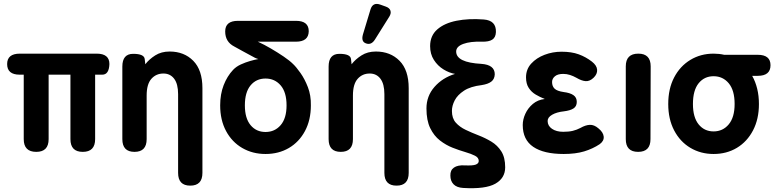

<svg xmlns="http://www.w3.org/2000/svg" viewBox="-20 -787 4013 995"><path d="M168 0Q103 0 103 -66V-400H82Q17 -400 17 -455Q17 -509 83 -509H481Q547 -509 547 -455Q545 -400 510 -400H473V-66Q473 0 409 0Q345 0 345 -66V-400H232V-66Q232 0 168 0Z M677 0Q614 0 614 -66V-442Q614 -508 670 -508Q727 -508 730 -481L733 -454Q753 -480 784.5 -500Q816 -520 859 -520Q934 -520 981.5 -472Q1029 -424 1029 -330V109Q1029 175 966 175Q903 175 903 109V-299Q903 -352 882.5 -379Q862 -406 827 -406Q789 -406 764.5 -378.5Q740 -351 740 -292V-66Q740 0 677 0Z M1356 11Q1289 11 1235.5 -20Q1182 -51 1151.5 -108Q1121 -165 1121 -241Q1121 -299 1139 -345.5Q1157 -392 1188 -425Q1204 -442 1228 -453Q1252 -464 1276.5 -471Q1301 -478 1319 -481Q1303 -485 1280 -499Q1260 -510 1237.5 -522Q1215 -534 1194 -546Q1147 -570 1147 -624Q1147 -679 1213 -679H1514Q1580 -679 1580 -625Q1579 -571 1514 -571H1316Q1349 -556 1384 -535.5Q1419 -515 1450 -494Q1481 -473 1499 -455Q1515 -440 1537 -409Q1559 -378 1575.5 -335.5Q1592 -293 1591 -241Q1591 -165 1560.5 -108Q1530 -51 1477 -20Q1424 11 1356 11ZM1356 -103Q1404 -103 1434.5 -138.5Q1465 -174 1465 -241Q1465 -309 1434.5 -344.5Q1404 -380 1356 -380Q1308 -380 1278.5 -344.5Q1249 -309 1249 -241Q1249 -174 1278.5 -138.5Q1308 -103 1356 -103Z M1746 0Q1683 0 1683 -66V-442Q1683 -508 1739 -508Q1796 -508 1799 -481L1802 -454Q1822 -480 1853.5 -500Q1885 -520 1928 -520Q2003 -520 2050.5 -472Q2098 -424 2098 -330V109Q2098 175 2035 175Q1972 175 1972 109V-299Q1972 -352 1951.5 -379Q1931 -406 1896 -406Q1858 -406 1833.5 -378.5Q1809 -351 1809 -292V-66Q1809 0 1746 0ZM1923 -582Q1904 -552 1877 -562Q1850 -571 1861 -609L1900 -738Q1912 -777 1951 -763L1979 -753Q1999 -746 2003.5 -731.5Q2008 -717 1997 -700Z M2380 187Q2347 185 2330.5 168Q2314 151 2314 123Q2313 95 2332.5 81.5Q2352 68 2388 70Q2430 72 2445.5 66Q2461 60 2461 47Q2461 30 2441.5 20Q2422 10 2391 1Q2360 -8 2325.5 -21.5Q2291 -35 2260 -59Q2229 -83 2209.5 -123Q2190 -163 2190 -225Q2190 -289 2231.5 -336.5Q2273 -384 2338 -404Q2308 -409 2278 -427.5Q2248 -446 2228.5 -476.5Q2209 -507 2209 -548Q2209 -602 2246 -634.5Q2283 -667 2346 -679.5Q2409 -692 2487 -686Q2552 -681 2550 -621Q2549 -593 2531 -581.5Q2513 -570 2478 -571Q2418 -573 2381 -559.5Q2344 -546 2344 -520Q2344 -463 2475 -456Q2544 -451 2544 -402Q2543 -377 2526 -364Q2509 -351 2476 -346Q2418 -339 2384.5 -317Q2351 -295 2336.5 -267Q2322 -239 2322 -212Q2322 -174 2342 -151.5Q2362 -129 2393.5 -114Q2425 -99 2460 -85.5Q2495 -72 2526.5 -53Q2558 -34 2578 -2.5Q2598 29 2598 80Q2598 136 2547 165Q2496 194 2380 187Z M2901 11Q2798 11 2743.5 -26Q2689 -63 2689 -139Q2689 -168 2702.5 -197.5Q2716 -227 2741.5 -248.5Q2767 -270 2803 -274Q2778 -284 2756 -297Q2734 -310 2720 -331.5Q2706 -353 2706 -386Q2706 -428 2733 -457.5Q2760 -487 2802 -503Q2844 -519 2890 -519Q2942 -519 2979 -505.5Q3016 -492 3047 -468Q3073 -448 3074.5 -425.5Q3076 -403 3056 -384Q3036 -365 3015 -366.5Q2994 -368 2967 -384Q2951 -393 2934 -398.5Q2917 -404 2899 -404Q2870 -404 2855.5 -391.5Q2841 -379 2841 -362Q2841 -340 2854 -327.5Q2867 -315 2901 -310Q2934 -306 2951.5 -294Q2969 -282 2969 -259Q2969 -236 2952 -225Q2935 -214 2902 -210Q2865 -206 2841.5 -192.5Q2818 -179 2818 -160Q2818 -135 2840.5 -119.5Q2863 -104 2899 -104Q2928 -104 2948.5 -109Q2969 -114 2988 -124Q3014 -139 3036.5 -140Q3059 -141 3081 -122Q3106 -102 3108.5 -79.5Q3111 -57 3088 -40Q3052 -16 3007.5 -2.5Q2963 11 2901 11Z M3287 0Q3223 0 3223 -66V-443Q3223 -509 3288 -509Q3352 -509 3352 -443L3351 -66Q3351 0 3287 0Z M3678 11Q3611 11 3557.5 -21Q3504 -53 3473.5 -111.5Q3443 -170 3443 -248Q3443 -327 3473.5 -385.5Q3504 -444 3557.5 -476.5Q3611 -509 3678 -509Q3707 -509 3733 -503H3907Q3973 -503 3973 -449Q3973 -394 3907 -394H3878Q3895 -364 3904 -327Q3913 -290 3913 -248Q3913 -170 3882.5 -111.5Q3852 -53 3799 -21Q3746 11 3678 11ZM3678 -106Q3726 -106 3756.5 -142.5Q3787 -179 3787 -248Q3787 -319 3756.5 -355.5Q3726 -392 3678 -392Q3630 -392 3600.5 -355.5Q3571 -319 3571 -248Q3571 -179 3600.5 -142.5Q3630 -106 3678 -106Z"/></svg>

Font: Zen Maru Gothic Black
Style: Regular
Weight: 900
Designer: Yoshimichi Ohira
Foundry: Positype
Version: Version 1.001